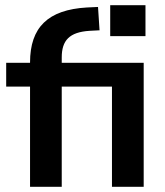

<svg xmlns="http://www.w3.org/2000/svg" viewBox="-20 -722 639 742"><path d="M96.1 0H218.6V-387.3H412.7V0H535.3V-479.4H218.6V-467.6V-500C218.6 -565.7 248 -598 326.5 -602.9L364.7 -604.9L358.8 -695.1L315.7 -693.1C165.7 -684.3 96.1 -616.7 96.1 -480.4V-447.1L131.4 -479.4H3.9V-387.3H96.1ZM405.9 -582.4H542.2V-702H405.9Z"/></svg>

Font: LL Pando Sans
Style: Bold
Weight: 700
Designer: Joshua Smith
Foundry: Joshua Smith
Version: Version 1.000;Glyphs 3.2.1 (3258)